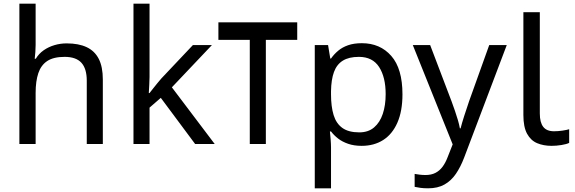

<svg xmlns="http://www.w3.org/2000/svg" viewBox="-20 -780 3113 1040"><path d="M173 -537Q173 -518 171.5 -498Q170 -478 168 -462H174Q191 -490 217 -508Q243 -526 275 -535.5Q307 -545 341 -545Q406 -545 449.5 -524.5Q493 -504 515 -461Q537 -418 537 -349V0H450V-343Q450 -408 421 -440Q392 -472 330 -472Q270 -472 236 -449.5Q202 -427 187.5 -383.5Q173 -340 173 -277V0H85V-760H173Z M790 -363Q790 -347 788.5 -321Q787 -295 786 -276H790Q796 -284 808 -299Q820 -314 832.5 -329.5Q845 -345 854 -355L1025 -536H1128L911 -307L1143 0H1037L851 -250L790 -197V0H703V-760H790Z M1590 -659V-564H1420V0H1333V-564H1163V-659Z M1940 -546Q2039 -546 2099.5 -477Q2160 -408 2160 -269Q2160 -178 2132.5 -115.5Q2105 -53 2055.5 -21.5Q2006 10 1939 10Q1898 10 1866 -1Q1834 -12 1811.5 -29.5Q1789 -47 1773 -68H1767Q1769 -51 1771 -25Q1773 1 1773 20V240H1685V-536H1757L1769 -463H1773Q1789 -486 1811.5 -505Q1834 -524 1865.5 -535Q1897 -546 1940 -546ZM1924 -472Q1870 -472 1837 -451.5Q1804 -431 1789 -390Q1774 -349 1773 -286V-269Q1773 -203 1787 -157Q1801 -111 1834.5 -87Q1868 -63 1926 -63Q1975 -63 2006.5 -90Q2038 -117 2053.5 -163.5Q2069 -210 2069 -270Q2069 -362 2033.5 -417Q1998 -472 1924 -472Z M2216 -536H2310L2426 -231Q2436 -204 2444.5 -179Q2453 -154 2460 -130.5Q2467 -107 2471 -85H2475Q2481 -110 2494 -150.5Q2507 -191 2521 -232L2630 -536H2725L2494 74Q2475 124 2449.5 161.5Q2424 199 2387.5 219.5Q2351 240 2299 240Q2275 240 2257 237.5Q2239 235 2226 232V162Q2237 164 2252.5 166Q2268 168 2285 168Q2316 168 2338.5 156.5Q2361 145 2377 123.5Q2393 102 2404 73L2432 2Z M2968 10Q2924 10 2889.5 -4.5Q2855 -19 2835 -55.5Q2815 -92 2815 -157V-714H2904V-165Q2904 -117 2922.5 -93Q2941 -69 2981 -69Q3003 -69 3026.5 -72.5Q3050 -76 3063 -80V-6Q3049 1 3021.5 5.5Q2994 10 2968 10Z"/></svg>

Font: hexutamil05
Style: Book
Weight: 400
Designer: Jelle Bosma - Monotype Design Team
Foundry: Monotype Imaging Inc.
Version: Version 2.003